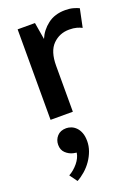

<svg xmlns="http://www.w3.org/2000/svg" viewBox="-153 -551 692 947"><g transform="rotate(-20 193.0 -77.5)"><path d="M62 0V-475H153L168 -386Q185 -427 222 -455.5Q259 -484 314 -484Q338 -484 356 -479Q374 -474 386 -468L366 -372Q355 -378 339 -382.5Q323 -387 300 -387Q249 -387 214 -352Q179 -317 179 -241V0ZM111 193Q89 188 72 172Q55 156 55 129Q55 103 72 84Q89 65 120 65Q132 65 145.5 70Q159 75 170.5 86.5Q182 98 189 116Q196 134 196 160Q196 186 187 211Q178 236 162.5 258.5Q147 281 126.5 299Q106 317 84 329L55 289Q82 274 103 248.5Q124 223 128 196Z"/></g></svg>

Font: Mukta Vaani SemiBold
Style: Regular
Weight: 600
Designer: Noopur Datye, Girish Dalvi, Yashodeep Gholap, Pallavi Karambelkar
Foundry: Ek Type
Version: Version 2.538;PS 1.000;hotconv 16.6.51;makeotf.lib2.5.65220;